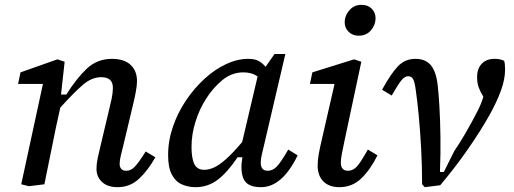

<svg xmlns="http://www.w3.org/2000/svg" viewBox="-20 -764 2132 796"><path d="M468 12Q426 12 403 -9.5Q380 -31 380 -64Q380 -85 385 -108.5Q390 -132 396 -156L432 -308Q438 -332 443 -355.5Q448 -379 448 -400Q448 -444 400 -444Q361 -444 325 -413.5Q289 -383 230 -318L212 -236Q200 -177 188 -118Q176 -59 164 0L100 8L68 0L158 -416H55L65 -464L218 -518L248 -508L233 -372H255Q297 -439 340 -479.5Q383 -520 444 -520Q495 -520 521.5 -495Q548 -470 548 -428Q548 -410 543 -383Q538 -356 532 -332L492 -164Q486 -140 481 -119.5Q476 -99 476 -84Q476 -72 482.5 -64Q489 -56 504 -56Q522 -56 538 -72Q554 -88 584 -136L624 -112Q594 -58 556.5 -23Q519 12 468 12Z M774 -155Q774 -108 785.5 -84Q797 -60 827 -60Q845 -60 866 -69Q887 -78 915.5 -103Q944 -128 984 -175L1048 -447Q1024 -464 989 -464Q941 -464 902 -432Q863 -400 834 -354Q807 -312 790.5 -259.5Q774 -207 774 -155ZM1062 12Q1019 12 1000 -7.5Q981 -27 981 -72Q981 -83 982.5 -93Q984 -103 985 -112H965Q922 -48 881.5 -18Q841 12 791 12Q759 12 733 0Q707 -12 692 -41Q677 -70 677 -121Q677 -181 697 -239Q717 -297 751 -347.5Q785 -398 827.5 -437Q870 -476 917 -498Q964 -520 1009 -520Q1035 -520 1051 -512Q1067 -504 1081 -487L1118 -540H1163L1076 -168Q1069 -138 1065 -121Q1061 -104 1061 -90Q1061 -56 1090 -56Q1110 -56 1127 -73Q1144 -90 1175 -144L1214 -120Q1150 12 1062 12Z M1297 -78Q1297 -101 1301.5 -125.5Q1306 -150 1313 -180L1367 -416H1265L1275 -464L1448 -518L1478 -508L1409 -184Q1402 -151 1397.5 -127.5Q1393 -104 1393 -90Q1393 -56 1423 -56Q1443 -56 1459 -73Q1475 -90 1505 -144L1545 -120Q1515 -60 1477.5 -24Q1440 12 1387 12Q1345 12 1321 -11.5Q1297 -35 1297 -78ZM1467 -616Q1442 -616 1425.5 -632Q1409 -648 1409 -672Q1409 -699 1428.5 -721.5Q1448 -744 1479 -744Q1505 -744 1521 -728Q1537 -712 1537 -688Q1537 -661 1518 -638.5Q1499 -616 1467 -616Z M1730 0Q1730 -74 1726 -148Q1722 -222 1716 -285Q1710 -348 1704 -388Q1700 -421 1693.5 -434.5Q1687 -448 1672 -448Q1657 -448 1642.5 -429Q1628 -410 1604 -368L1564 -392Q1600 -458 1629.5 -489Q1659 -520 1702 -520Q1743 -520 1765 -495Q1787 -470 1794 -416Q1798 -384 1801.5 -326.5Q1805 -269 1806 -197.5Q1807 -126 1804 -51H1820L1864 -139Q1883 -166 1909 -210.5Q1935 -255 1960 -304Q1975 -333 1984 -363Q1973 -380 1965.5 -399.5Q1958 -419 1958 -444Q1958 -480 1977.5 -500Q1997 -520 2030 -520Q2045 -520 2054.5 -517.5Q2064 -515 2070 -512Q2072 -506 2073 -497.5Q2074 -489 2074 -476Q2074 -436 2057 -389Q2040 -342 2010 -288Q1976 -227 1923 -150Q1870 -73 1805 4L1741 12Z"/></svg>

Font: Source Serif 4 Caption
Style: Italic
Weight: 400
Italic angle: -12°
Designer: Frank Grießhammer
Foundry: Adobe Systems Incorporated
Version: Version 4.004;hotconv 1.0.117;makeotfexe 2.5.65602